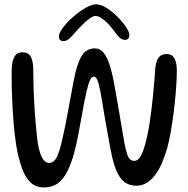

<svg xmlns="http://www.w3.org/2000/svg" viewBox="-20 -840 851 867"><path d="M177.5 6.5Q145 6.5 122.2 -12.2Q99.5 -31 84.8 -66.5Q70 -102 59 -152Q53.5 -179.5 49 -214Q44.5 -248.5 41.2 -287.2Q38 -326 36 -365.5Q34 -405 33.2 -442.5Q32.5 -480 32.5 -512Q32.5 -532 34.5 -548.8Q36.5 -565.5 42 -577.8Q47.5 -590 57 -597Q66.5 -604 82 -604Q106.5 -604 117.2 -586.8Q128 -569.5 130 -536.5Q130.5 -495.5 131.2 -460.2Q132 -425 133.5 -394Q135 -363 137 -333.8Q139 -304.5 141.8 -276Q144.5 -247.5 147.5 -217.5Q154 -161.5 167.5 -133Q181 -104.5 202 -104.5Q223.5 -104.5 236.2 -130Q249 -155.5 261.5 -211Q268.5 -240.5 275 -274Q281.5 -307.5 288 -342.5Q294.5 -377.5 300.8 -411Q307 -444.5 312.5 -474.5Q325.5 -545 346.2 -583.2Q367 -621.5 408.5 -621.5Q432.5 -621.5 448.2 -601.5Q464 -581.5 474.5 -548.8Q485 -516 492.5 -478.5Q497 -453 501.8 -426.8Q506.5 -400.5 511.2 -373.2Q516 -346 520.5 -319.5Q525 -293 529.2 -267.8Q533.5 -242.5 537.5 -220Q546 -167 555.5 -140.2Q565 -113.5 586 -113.5Q605.5 -113.5 619 -142.2Q632.5 -171 643 -218Q649.5 -246 654.8 -279Q660 -312 664.2 -347.2Q668.5 -382.5 671.8 -416.5Q675 -450.5 677.5 -481.2Q680 -512 681.5 -536Q684 -555 689.5 -568.2Q695 -581.5 705.5 -588.8Q716 -596 733.5 -596Q746 -596 754.8 -590.5Q763.5 -585 768.8 -574.5Q774 -564 776.2 -550.2Q778.5 -536.5 778.5 -520Q778.5 -495.5 776.2 -458.5Q774 -421.5 769.5 -378Q765 -334.5 758.5 -290.5Q752 -246.5 743.8 -207.2Q735.5 -168 725 -139.5Q702 -71.5 669.2 -36.5Q636.5 -1.5 597 -1.5Q551.5 -1.5 526.5 -33.2Q501.5 -65 486 -132Q481.5 -154 477 -177.2Q472.5 -200.5 468.2 -225.2Q464 -250 459.2 -275.8Q454.5 -301.5 450 -328.5Q445.5 -355.5 441 -383.5Q433 -434 424.8 -464Q416.5 -494 403 -494Q390 -494 380.2 -462Q370.5 -430 361.5 -384Q348.5 -315 336.8 -249.2Q325 -183.5 308.5 -127.5Q292 -76.5 273 -47.2Q254 -18 230.8 -5.8Q207.5 6.5 177.5 6.5ZM266.5 -654.5Q246 -654.5 246 -675.5Q246 -690.5 264 -714.8Q282 -739 309.5 -763.2Q337 -787.5 365.8 -804Q394.5 -820.5 415 -820.5Q435 -820.5 460.2 -804.8Q485.5 -789 509.2 -765.5Q533 -742 548.5 -718.8Q564 -695.5 564 -681Q564 -671 558.8 -665.5Q553.5 -660 545 -660Q530.5 -660 519.2 -671Q508 -682 491 -706Q479.5 -721.5 465.2 -735.8Q451 -750 436.8 -759Q422.5 -768 411 -768Q401 -768 385.5 -757Q370 -746 353.2 -729.5Q336.5 -713 321.5 -696Q302.5 -673.5 291 -664Q279.5 -654.5 266.5 -654.5Z"/></svg>

Font: Gluten Light
Style: Regular
Weight: 300
Designer: Tyler Finck
Foundry: Etcetera Type Company
Version: Version 1.300